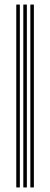

<svg xmlns="http://www.w3.org/2000/svg" viewBox="-20 -820 220 840"><path d="M112.8 0V-800H128.2V0ZM51.2 0V-800H66.8V0ZM82 0V-800H97.5V0Z"/></svg>

Font: Big Shoulders Inline Display Medium
Style: Regular
Weight: 500
Designer: Patric King
Foundry: XO Type Co
Version: Version 1.000